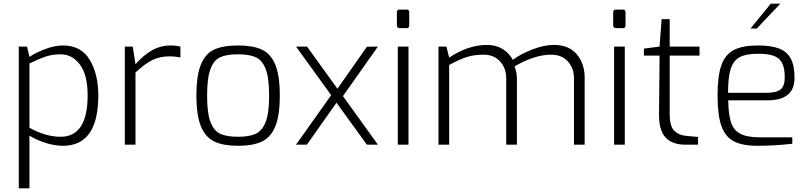

<svg xmlns="http://www.w3.org/2000/svg" viewBox="-20 -786 4398 1043"><path d="M82 -533H127L140 -477Q172 -499 224.5 -519Q277 -539 322 -539Q421 -539 467.5 -461Q514 -383 514 -268Q514 6 322 6Q278 6 230 -9Q182 -24 140 -49V237H82ZM456 -268Q456 -380 414 -435.5Q372 -491 309 -491Q263 -491 224.5 -477.5Q186 -464 140 -441V-92Q228 -43 309 -43Q456 -43 456 -268Z M658 -533H701L716 -437Q758 -485 804.5 -512Q851 -539 908 -539Q939 -539 960 -533V-474Q926 -480 903 -480Q848 -480 807 -459.5Q766 -439 716 -392V0H658Z M1047 -267Q1047 -378 1072 -437Q1097 -496 1145 -517.5Q1193 -539 1273 -539Q1353 -539 1401.5 -517Q1450 -495 1475 -436Q1500 -377 1500 -267Q1500 -157 1475 -98Q1450 -39 1401.5 -16.5Q1353 6 1273 6Q1194 6 1145.5 -16.5Q1097 -39 1072 -98.5Q1047 -158 1047 -267ZM1442 -267Q1442 -363 1423 -411.5Q1404 -460 1368.5 -475.5Q1333 -491 1273 -491Q1212 -491 1177 -475.5Q1142 -460 1123.5 -411.5Q1105 -363 1105 -267Q1105 -171 1123.5 -123Q1142 -75 1177 -59Q1212 -43 1273 -43Q1333 -43 1368.5 -59Q1404 -75 1423 -123Q1442 -171 1442 -267Z M1843 -264 2033 0H1973L1808 -228L1647 0H1588L1779 -269L1588 -533H1648L1813 -304L1973 -532L2033 -533Z M2136 -648V-719Q2136 -734 2151 -734H2190Q2203 -734 2203 -719V-648Q2203 -633 2190 -633H2151Q2144 -633 2140 -637Q2136 -641 2136 -648ZM2141 -533H2199V0H2141Z M2362 -533H2405L2420 -473Q2523 -542 2626 -542Q2674 -542 2710 -520Q2746 -498 2766 -461Q2807 -492 2871 -517Q2935 -542 2989 -542Q3070 -542 3113 -491.5Q3156 -441 3156 -364V0H3098V-360Q3098 -416 3064.5 -452.5Q3031 -489 2974 -489Q2927 -489 2875 -471.5Q2823 -454 2775 -425Q2788 -393 2788 -360V0H2730V-360Q2730 -416 2696.5 -452.5Q2663 -489 2607 -489Q2554 -489 2513.5 -475.5Q2473 -462 2420 -433V0H2362Z M3311 -648V-719Q3311 -734 3326 -734H3365Q3378 -734 3378 -719V-648Q3378 -633 3365 -633H3326Q3319 -633 3315 -637Q3311 -641 3311 -648ZM3316 -533H3374V0H3316Z M3560 -167 3563 -484H3478V-522L3563 -533L3574 -682H3618V-533H3780V-484H3618V-167Q3618 -99 3643.5 -75Q3669 -51 3707 -48L3772 -42V0H3705Q3631 0 3595 -39.5Q3559 -79 3560 -167Z M3878 -268Q3878 -374 3899 -432.5Q3920 -491 3967.5 -515Q4015 -539 4098 -539Q4168 -539 4211 -523Q4254 -507 4275 -469Q4296 -431 4296 -365Q4296 -300 4258.5 -270.5Q4221 -241 4150 -241H3936Q3937 -164 3951 -121.5Q3965 -79 4001.5 -59.5Q4038 -40 4108 -40H4284V-5Q4185 6 4095 6Q4011 6 3964.5 -19.5Q3918 -45 3898 -104Q3878 -163 3878 -268ZM4146 -282Q4197 -282 4220 -300Q4243 -318 4243 -365Q4243 -415 4229 -443Q4215 -471 4184 -482.5Q4153 -494 4098 -494Q4033 -494 3998.5 -475.5Q3964 -457 3949.5 -412Q3935 -367 3935 -282ZM4167 -766H4219L4091 -631H4057Z"/></svg>

Font: Exo Light
Style: Regular
Weight: 300
Designer: Natanael Gama
Foundry: Natanael Gama
Version: Version 1.500; ttfautohint (v1.6)